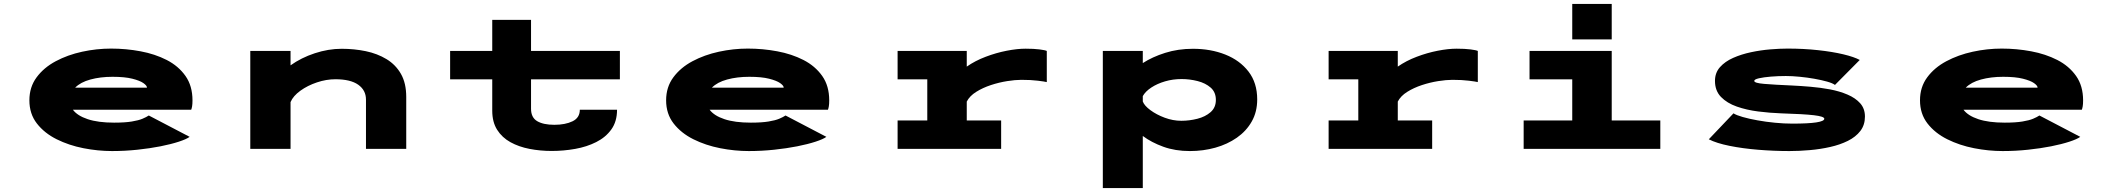

<svg xmlns="http://www.w3.org/2000/svg" viewBox="-20 -760 10790 980"><path d="M552 11Q480 11 406 -3.5Q332 -18 269.2 -49.2Q206.5 -80.5 168.2 -129.8Q130 -179 130 -248Q130 -315.5 166.8 -365.2Q203.5 -415 264.5 -447.5Q325.5 -480 399.2 -496Q473 -512 547 -512Q623.5 -512 697.2 -498.2Q771 -484.5 831 -453.8Q891 -423 926.8 -372.2Q962.5 -321.5 962.5 -247.5Q962.5 -228.5 960.5 -217.2Q958.5 -206 956 -200H352Q374.5 -169.5 427.5 -151.8Q480.5 -134 562.5 -134Q618 -134 652.8 -139.8Q687.5 -145.5 707.5 -154Q727.5 -162.5 739.5 -170.5L948 -61.5Q931.5 -49.5 892.5 -36.8Q853.5 -24 799.2 -13.2Q745 -2.5 681.5 4.2Q618 11 552 11ZM554.5 -368Q492 -368 441.5 -354.2Q391 -340.5 363.5 -312.5H730V-313.5Q730 -323 712 -335.8Q694 -348.5 655.5 -358.2Q617 -368 554.5 -368Z M1257.5 0V-500H1463V-426.5Q1517.5 -465.5 1586.8 -488.2Q1656 -511 1724 -511Q1788 -511 1847 -498.8Q1906 -486.5 1952.8 -458.2Q1999.5 -430 2026.5 -382.8Q2053.5 -335.5 2053.5 -265V0H1848V-251.5Q1848 -299.5 1808.5 -327.5Q1769 -355.5 1692 -355.5Q1645.5 -355.5 1597.8 -339.5Q1550 -323.5 1513.2 -297Q1476.5 -270.5 1463 -239V0Z M2492.5 -195V-355H2277.5V-500H2492.5V-658.5H2690.5V-500H3144V-355H2690.5V-205Q2690.5 -160 2722 -141.5Q2753.5 -123 2809.5 -123Q2865.5 -123 2902.5 -141Q2939.5 -159 2939.5 -200H3129.5Q3129.5 -140 3100.5 -99.5Q3071.5 -59 3023.2 -34.8Q2975 -10.5 2915.8 0Q2856.5 10.5 2796 10.5Q2737.5 10.5 2683 0Q2628.5 -10.5 2585.5 -34.2Q2542.5 -58 2517.5 -97.5Q2492.5 -137 2492.5 -195Z M3802 11Q3730 11 3656 -3.5Q3582 -18 3519.2 -49.2Q3456.5 -80.5 3418.2 -129.8Q3380 -179 3380 -248Q3380 -315.5 3416.8 -365.2Q3453.5 -415 3514.5 -447.5Q3575.5 -480 3649.2 -496Q3723 -512 3797 -512Q3873.5 -512 3947.2 -498.2Q4021 -484.5 4081 -453.8Q4141 -423 4176.8 -372.2Q4212.5 -321.5 4212.5 -247.5Q4212.5 -228.5 4210.5 -217.2Q4208.5 -206 4206 -200H3602Q3624.5 -169.5 3677.5 -151.8Q3730.5 -134 3812.5 -134Q3868 -134 3902.8 -139.8Q3937.5 -145.5 3957.5 -154Q3977.5 -162.5 3989.5 -170.5L4198 -61.5Q4181.5 -49.5 4142.5 -36.8Q4103.5 -24 4049.2 -13.2Q3995 -2.5 3931.5 4.2Q3868 11 3802 11ZM3804.5 -368Q3742 -368 3691.5 -354.2Q3641 -340.5 3613.5 -312.5H3980V-313.5Q3980 -323 3962 -335.8Q3944 -348.5 3905.5 -358.2Q3867 -368 3804.5 -368Z M4561.5 0V-145H4713V-355H4561.5V-500H4914.5V-420Q4957.5 -450 5011 -470.2Q5064.5 -490.5 5118.2 -501Q5172 -511.5 5215 -511.5Q5257 -511.5 5286 -507.8Q5315 -504 5323 -500V-341Q5313.5 -343.5 5278 -348Q5242.5 -352.5 5193.5 -352.5Q5162 -352.5 5120.8 -346Q5079.5 -339.5 5037.8 -325.8Q4996 -312 4962.8 -291.2Q4929.5 -270.5 4914.5 -241.5V-145H5090V0Z M5609 200V-500H5813V-438Q5861.5 -469.5 5927.2 -490.2Q5993 -511 6069 -511Q6160 -511 6234.2 -481.5Q6308.5 -452 6352.8 -394.5Q6397 -337 6397 -252.5Q6397 -189 6369.2 -140Q6341.5 -91 6293.2 -57.2Q6245 -23.5 6183.2 -6.2Q6121.5 11 6053.5 11Q5978.5 11 5917.8 -11Q5857 -33 5813 -66V200ZM6011 -356.5Q5967 -356.5 5926.8 -344.8Q5886.5 -333 5856.5 -313.2Q5826.5 -293.5 5813 -269.5V-242Q5821 -220.5 5851.8 -197.8Q5882.5 -175 5924.8 -159.2Q5967 -143.5 6009.5 -143.5Q6051 -143.5 6091.5 -153.8Q6132 -164 6159 -187.5Q6186 -211 6186 -250Q6186 -289.5 6159.5 -312.8Q6133 -336 6092.8 -346.2Q6052.5 -356.5 6011 -356.5Z M6761.5 0V-145H6913V-355H6761.5V-500H7114.5V-420Q7157.5 -450 7211 -470.2Q7264.5 -490.5 7318.2 -501Q7372 -511.5 7415 -511.5Q7457 -511.5 7486 -507.8Q7515 -504 7523 -500V-341Q7513.5 -343.5 7478 -348Q7442.5 -352.5 7393.5 -352.5Q7362 -352.5 7320.8 -346Q7279.5 -339.5 7237.8 -325.8Q7196 -312 7162.8 -291.2Q7129.5 -270.5 7114.5 -241.5V-145H7290V0Z M8005 -740H8206.5V-559H8005ZM7757 0V-145H8005V-355H7787V-500H8206.5V-145H8454.5V0Z M9113.5 11Q9035.5 11 8955.2 4.5Q8875 -2 8808 -15.5Q8741 -29 8702 -49L8828 -181.5Q8842.5 -172 8875 -162.8Q8907.5 -153.5 8950.5 -145.8Q8993.5 -138 9040 -133.5Q9086.5 -129 9128.5 -129Q9291.5 -129 9291.5 -154Q9291.5 -165.5 9239 -171.8Q9186.5 -178 9070.5 -181.5Q9013.5 -183.5 8954.2 -191Q8895 -198.5 8845 -216Q8795 -233.5 8764.2 -265.2Q8733.5 -297 8733.5 -347Q8733.5 -388.5 8759 -417.2Q8784.5 -446 8826.2 -464.5Q8868 -483 8917.5 -493.5Q8967 -504 9016 -508Q9065 -512 9104 -512Q9186 -512 9259.5 -504Q9333 -496 9388.5 -482.8Q9444 -469.5 9472.5 -454L9346 -326.5Q9334 -335.5 9305.8 -343.5Q9277.5 -351.5 9240.8 -358Q9204 -364.5 9165.8 -368.2Q9127.5 -372 9095.5 -372Q9056.5 -372 9019.5 -369Q8982.5 -366 8958.2 -360.5Q8934 -355 8934 -347Q8934 -336 8985 -331.8Q9036 -327.5 9128 -323.5Q9171 -321.5 9221.2 -317.2Q9271.5 -313 9320.5 -303.8Q9369.5 -294.5 9410 -277.2Q9450.5 -260 9474.8 -232.8Q9499 -205.5 9499 -165Q9499 -122 9475.5 -91.5Q9452 -61 9411.8 -41Q9371.5 -21 9321.5 -9.8Q9271.5 1.5 9217.8 6.2Q9164 11 9113.5 11Z M10202 11Q10130 11 10056 -3.5Q9982 -18 9919.2 -49.2Q9856.5 -80.5 9818.2 -129.8Q9780 -179 9780 -248Q9780 -315.5 9816.8 -365.2Q9853.5 -415 9914.5 -447.5Q9975.5 -480 10049.2 -496Q10123 -512 10197 -512Q10273.5 -512 10347.2 -498.2Q10421 -484.5 10481 -453.8Q10541 -423 10576.8 -372.2Q10612.5 -321.5 10612.5 -247.5Q10612.5 -228.5 10610.5 -217.2Q10608.5 -206 10606 -200H10002Q10024.5 -169.5 10077.5 -151.8Q10130.5 -134 10212.5 -134Q10268 -134 10302.8 -139.8Q10337.5 -145.5 10357.5 -154Q10377.5 -162.5 10389.5 -170.5L10598 -61.5Q10581.5 -49.5 10542.5 -36.8Q10503.5 -24 10449.2 -13.2Q10395 -2.5 10331.5 4.2Q10268 11 10202 11ZM10204.5 -368Q10142 -368 10091.5 -354.2Q10041 -340.5 10013.5 -312.5H10380V-313.5Q10380 -323 10362 -335.8Q10344 -348.5 10305.5 -358.2Q10267 -368 10204.5 -368Z"/></svg>

Font: Trispace Expanded ExtraBold
Style: Regular
Weight: 800
Width: 7
Designer: Tyler Finck
Foundry: Etcetera Type Company
Version: Version 1.210; ttfautohint (v1.8.3)